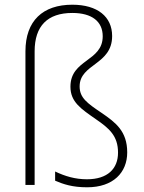

<svg xmlns="http://www.w3.org/2000/svg" viewBox="-20 -785 610 815"><path d="M456 -632C456 -714 394 -765 287 -765C162 -765 88 -697 88 -567V0H127V-567C127 -675 182 -730 287 -730C370 -730 416 -694 416 -631C416 -523 279 -534 279 -417C279 -352 324 -323 387 -279C444 -240 481 -208 481 -137C481 -69 437 -24 349 -24C299 -24 256 -37 214 -57V-18C249 -3 287 10 350 10C461 10 520 -53 520 -138C520 -228 471 -265 411 -306C350 -347 318 -370 318 -418C318 -515 456 -509 456 -632Z"/></svg>

Font: Noto Sans Tamil ExtraLight
Style: Regular
Weight: 200
Designer: Jelle Bosma - Monotype Design Team
Foundry: Monotype Imaging Inc.
Version: Version 2.004